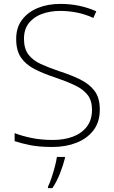

<svg xmlns="http://www.w3.org/2000/svg" viewBox="-20 -744 584 985"><path d="M492 -182Q492 -118 459.5 -75.5Q427 -33 372 -11.5Q317 10 249 10Q182 10 136.5 1Q91 -8 55 -20V-61Q94 -46 143 -36Q192 -26 252 -26Q308 -26 353 -42.5Q398 -59 425 -93.5Q452 -128 452 -181Q452 -228 429.5 -257Q407 -286 364 -306.5Q321 -327 259 -348Q201 -367 156.5 -390Q112 -413 87.5 -449Q63 -485 63 -544Q63 -603 93.5 -643Q124 -683 175 -703.5Q226 -724 290 -724Q389 -724 474 -686L459 -652Q415 -672 372.5 -680Q330 -688 288 -688Q237 -688 195 -672.5Q153 -657 128 -625.5Q103 -594 103 -545Q103 -494 126 -464Q149 -434 189.5 -415.5Q230 -397 283 -379Q346 -359 393 -335.5Q440 -312 466 -276.5Q492 -241 492 -182ZM313 68Q304 104 288 145Q272 186 249 221H226V214Q234 198 243.5 170.5Q253 143 261 112.5Q269 82 272 61H313Z"/></svg>

Font: Noto Sans Lao Looped ExtraLight
Style: Regular
Weight: 200
Designer: Mark Frömberg, Ben Mitchell
Foundry: The Fontpad Ltd
Version: Version 1.002; ttfautohint (v1.8.4.7-5d5b)